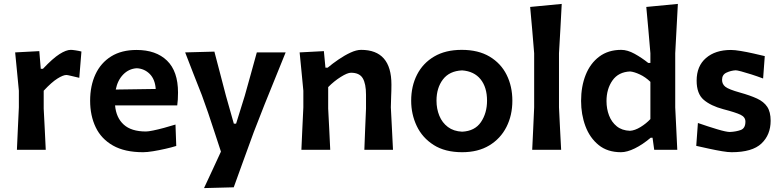

<svg xmlns="http://www.w3.org/2000/svg" viewBox="-20 -766 3996 982"><path d="M66.5 0Q69 -54.5 71.2 -104.8Q73.5 -155 76.5 -217V-302Q72 -350 67.2 -398.8Q62.5 -447.5 57.5 -498L181 -504.5L188.5 -414H199.5Q250 -467.5 284.2 -489.2Q318.5 -511 342 -511Q350 -511 366.5 -508.5Q383 -506 396.5 -502.5L385.5 -368Q360.5 -374 342.5 -378.2Q324.5 -382.5 319.5 -382.5Q303 -382.5 273.8 -364.2Q244.5 -346 203.5 -302V-210.5Q206.5 -153.5 209 -103.8Q211.5 -54 214 0Z M712 12.5Q618 12.5 558 -21.5Q498 -55.5 469.5 -115Q441 -174.5 441 -251Q441 -327 468.2 -385.8Q495.5 -444.5 548.5 -477.5Q601.5 -510.5 678.5 -510.5Q778 -510.5 834.2 -456Q890.5 -401.5 890.5 -292.5Q890.5 -254.5 886.5 -227H568.5Q574 -164 612.8 -128.8Q651.5 -93.5 726.5 -93.5Q738 -93.5 762.8 -98.5Q787.5 -103.5 818.2 -111.8Q849 -120 877.5 -129L881.5 -19.5Q857.5 -12 825.5 -4.8Q793.5 2.5 762.8 7.5Q732 12.5 712 12.5ZM679.5 -417Q639 -414.5 610.2 -385Q581.5 -355.5 572 -308L776.5 -311Q773 -360.5 745.8 -387.8Q718.5 -415 679.5 -417Z M1023.5 196Q1045 150.5 1066.8 103Q1088.5 55.5 1110 9.5Q1093.5 -40.5 1077 -91Q1060.5 -141.5 1044.5 -189L1012.5 -279Q991 -333 969.2 -389Q947.5 -445 927 -498L1076.5 -502Q1091.5 -444.5 1106 -389.5Q1120.5 -334.5 1135.5 -276.5L1176 -133.5H1187.5L1232 -276.5Q1248 -333 1263 -387.5Q1278 -442 1293.5 -498H1441Q1424.5 -457.5 1409.5 -420.2Q1394.5 -383 1376.2 -338Q1358 -293 1332.5 -230L1278 -90.5Q1243 5.5 1219 71.5Q1195 137.5 1175.5 192Z M1521.5 0Q1524 -54.5 1526.2 -104.8Q1528.5 -155 1531.5 -217V-302Q1527 -350.5 1522.2 -399Q1517.5 -447.5 1512.5 -498L1636.5 -504.5L1644.5 -420H1656Q1681 -441 1711.8 -462Q1742.5 -483 1772.8 -497Q1803 -511 1827 -511Q1982 -511 1982 -333.5Q1982 -301 1980.5 -271.2Q1979 -241.5 1979 -217Q1982 -155 1984.8 -104.5Q1987.5 -54 1990 0H1843.5Q1845.5 -54 1847.5 -103.8Q1849.5 -153.5 1852 -210.5V-281.5Q1852 -338 1835.2 -366Q1818.5 -394 1775 -394Q1757 -394 1722.8 -372.5Q1688.5 -351 1658.5 -320.5V-210.5Q1661.5 -153.5 1664 -103.8Q1666.5 -54 1669 0Z M2344 12.5Q2256 12.5 2198 -24.5Q2140 -61.5 2111.5 -121.5Q2083 -181.5 2083 -251Q2083 -325.5 2113 -384.2Q2143 -443 2200.8 -477Q2258.5 -511 2341.5 -511Q2426.5 -511 2484.2 -476.5Q2542 -442 2571.2 -383.2Q2600.5 -324.5 2600.5 -251Q2600.5 -176 2570.2 -116.5Q2540 -57 2482.5 -22.2Q2425 12.5 2344 12.5ZM2343.5 -92.5Q2408.5 -95.5 2439.8 -141.5Q2471 -187.5 2471 -251Q2471 -319.5 2438 -360.5Q2405 -401.5 2343.5 -406Q2278.5 -403 2245.5 -359.8Q2212.5 -316.5 2212.5 -251Q2212.5 -209.5 2227 -174Q2241.5 -138.5 2270.8 -116.5Q2300 -94.5 2343.5 -92.5Z M2702 0Q2704.5 -54.5 2707 -104.8Q2709.5 -155 2712 -217V-493.5Q2707 -555 2702 -613.8Q2697 -672.5 2691.5 -730.5L2853 -746Q2850 -687 2846.5 -624.2Q2843 -561.5 2839 -493.5V-217Q2842 -155 2844.5 -104.8Q2847 -54.5 2850 0Z M3156 12.5Q3087 12.5 3041.8 -24.2Q2996.5 -61 2974.2 -120.8Q2952 -180.5 2952 -250Q2952 -324 2975.5 -383Q2999 -442 3045 -476.5Q3091 -511 3157.5 -511Q3189 -511 3225.8 -490.8Q3262.5 -470.5 3295.5 -444H3306.5V-493.5Q3301.5 -555 3296.2 -613.2Q3291 -671.5 3285.5 -730.5L3447 -746Q3444 -687 3440.5 -624.2Q3437 -561.5 3433.5 -493.5V-217Q3436.5 -155 3439 -104.8Q3441.5 -54.5 3444 0H3326L3317.5 -61.5H3308Q3266.5 -26.5 3226.8 -7Q3187 12.5 3156 12.5ZM3202 -97Q3227 -98.5 3256 -116.2Q3285 -134 3306.5 -157V-347.5Q3281 -372 3252.5 -385.2Q3224 -398.5 3203 -400.5Q3143 -398 3112.5 -354.5Q3082 -311 3082 -249Q3082 -209.5 3095 -175.5Q3108 -141.5 3134.5 -120Q3161 -98.5 3202 -97Z M3722 12.5Q3703.5 12.5 3673.5 7.5Q3643.5 2.5 3608.8 -5Q3574 -12.5 3541 -20L3549.5 -137Q3602.5 -118.5 3648.5 -104.8Q3694.5 -91 3713 -91Q3745 -92.5 3768.8 -101.2Q3792.5 -110 3792.5 -144Q3792.5 -167 3767.8 -179Q3743 -191 3679.5 -207.5Q3615.5 -224.5 3579.2 -255.5Q3543 -286.5 3543 -353.5Q3543 -428 3590.8 -469.2Q3638.5 -510.5 3718.5 -510.5Q3738 -510.5 3769.2 -505.2Q3800.5 -500 3833.5 -492.5Q3866.5 -485 3891.5 -479L3883 -364.5Q3852.5 -376 3822.8 -385.5Q3793 -395 3771.2 -400.8Q3749.5 -406.5 3742.5 -406.5Q3718 -405 3695.5 -394.5Q3673 -384 3673 -357.5Q3673 -335.5 3690.2 -322Q3707.5 -308.5 3765 -292.5Q3817 -278 3851.8 -262Q3886.5 -246 3904 -219.8Q3921.5 -193.5 3921.5 -148.5Q3921.5 -76.5 3874.5 -32Q3827.5 12.5 3722 12.5Z"/></svg>

Font: Commissioner Loud SemiBold
Style: Regular
Weight: 600
Designer: Kostas Bartsokas
Foundry: Kostas Bartsokas
Version: Version 1.000; ttfautohint (v1.8.3)